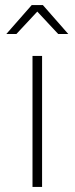

<svg xmlns="http://www.w3.org/2000/svg" viewBox="-20 -742 297 762"><path d="M147 -520H109V0H147ZM128 -696 211 -607H251L150 -722H106L5 -607H45Z"/></svg>

Font: Montserrat-Alt1 ExtLt
Style: Regular
Weight: 200
Designer: Differentunic
Foundry: Differentunic
Version: Version 7.222